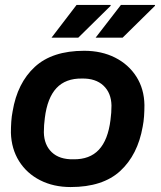

<svg xmlns="http://www.w3.org/2000/svg" viewBox="-20 -743 651 775"><path d="M265 12Q196 12 142 -15.5Q88 -43 57 -92.5Q26 -142 24 -207Q24 -230 25.5 -252Q27 -274 31 -294Q50 -408 120.5 -473Q191 -538 320 -538Q390 -538 444.5 -510.5Q499 -483 530.5 -433.5Q562 -384 563 -319Q563 -296 561.5 -274Q560 -252 556 -232Q536 -118 465.5 -53Q395 12 265 12ZM276 -100Q342 -99 379 -138.5Q416 -178 426 -259Q428 -274 429 -288Q430 -302 430 -317Q429 -368 397.5 -397.5Q366 -427 311 -426Q245 -427 208 -387.5Q171 -348 161 -267Q159 -252 158 -238Q157 -224 157 -209Q158 -158 189 -128.5Q220 -99 276 -100ZM366 -591 468 -723H605L606 -720L475 -591ZM188 -591 289 -723H426L427 -720L296 -591Z"/></svg>

Font: Archivo VF Beta
Style: Italic
Weight: 400
Italic angle: -10°
Designer: Hector Gatti
Foundry: Omnibus-Type
Version: Version 1.002